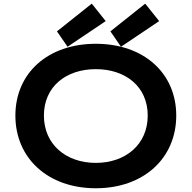

<svg xmlns="http://www.w3.org/2000/svg" viewBox="-20 -1011 1040 1042"><path d="M63.5 -383.8C63.5 -152.3 240.2 10.7 500 10.7C759.8 10.7 936.5 -152.3 936.5 -383.8C936.5 -614.7 759.8 -773.4 500 -773.4C240.2 -773.4 63.5 -614.7 63.5 -383.8ZM218.3 -383.8C218.3 -541.5 338.9 -635.7 500 -635.7C661.1 -635.7 781.7 -541.5 781.7 -383.8C781.7 -226.6 661.1 -127 500 -127C338.9 -127 218.3 -226.6 218.3 -383.8ZM636.7 -757.3 843.8 -896.5 768.1 -991.2 579.1 -840.8ZM346.7 -757.3 553.7 -896.5 478 -991.2 289.1 -840.8Z"/></svg>

Font: Krona One
Style: Regular
Weight: 400
Designer: Yvonne Schüttler
Foundry: Yvonne Schüttler
Version: Version 1.002